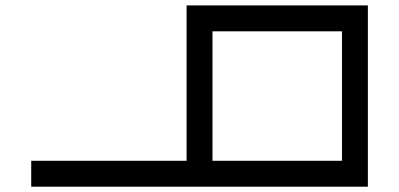

<svg xmlns="http://www.w3.org/2000/svg" viewBox="-20 -704 1505 724"><path d="M781.2 -585.9V-97.7H1269.5V-585.9ZM97.7 0V-97.7H683.6V-683.6H1367.2V0Z"/></svg>

Font: BabelStone Club Penguin
Style: Regular
Weight: 400
Designer: Andrew West
Foundry: BabelStone
Version: Version 1.02 November 6, 2013